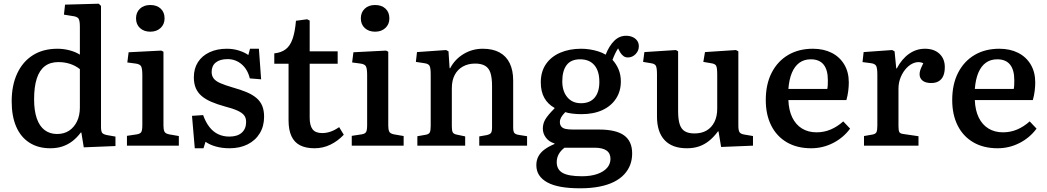

<svg xmlns="http://www.w3.org/2000/svg" viewBox="-20 -786 5648 1036"><path d="M251 14Q186 14 139 -16Q92 -46 67.5 -102.5Q43 -159 43 -239Q43 -326 73 -390Q103 -454 158 -488.5Q213 -523 290 -523Q323 -523 355.5 -514.5Q388 -506 411 -491V-642Q411 -675 403.5 -686Q396 -697 368 -700L325 -707L331 -761L513 -766L525 -754V-102Q525 -78 531 -69.5Q537 -61 558 -57L603 -49V2L432 9L419 -71H416Q396 -44 371.5 -25Q347 -6 317.5 4Q288 14 251 14ZM288 -63Q326 -63 353 -81Q380 -99 395.5 -131Q411 -163 411 -206V-413Q387 -432 357.5 -441.5Q328 -451 295 -451Q251 -451 222 -429Q193 -407 178.5 -362.5Q164 -318 164 -250Q164 -189 178.5 -147Q193 -105 221 -84Q249 -63 288 -63Z M665 0V-53L718 -61Q737 -64 742.5 -74Q748 -84 748 -111V-380Q748 -416 741.5 -428Q735 -440 712 -443L667 -449L674 -504L850 -513L862 -507V-108Q862 -88 867 -76.5Q872 -65 893 -61L945 -52V0ZM791 -615Q757 -615 735.5 -634.5Q714 -654 714 -687Q714 -719 735 -739Q756 -759 791 -759Q826 -759 847 -739.5Q868 -720 868 -687Q868 -655 846.5 -635Q825 -615 791 -615Z M1031 14 1016 -161 1076 -165Q1090 -126 1110.5 -100Q1131 -74 1158 -61.5Q1185 -49 1217 -49Q1261 -49 1284.5 -70Q1308 -91 1308 -128Q1308 -150 1297 -164Q1286 -178 1260.5 -189.5Q1235 -201 1192 -212Q1152 -223 1120.5 -236.5Q1089 -250 1068 -268Q1047 -286 1036.5 -310.5Q1026 -335 1026 -369Q1026 -416 1048 -450.5Q1070 -485 1110.5 -504Q1151 -523 1204 -523Q1239 -523 1270 -513Q1301 -503 1320 -489L1329 -523H1377L1389 -358L1328 -363Q1316 -412 1283.5 -439.5Q1251 -467 1208 -467Q1167 -467 1144.5 -449Q1122 -431 1122 -398Q1122 -377 1133 -362.5Q1144 -348 1169.5 -337Q1195 -326 1236 -314Q1279 -302 1311 -288.5Q1343 -275 1364 -257Q1385 -239 1395 -214.5Q1405 -190 1405 -156Q1405 -105 1381.5 -66.5Q1358 -28 1316 -7Q1274 14 1219 14Q1178 14 1144.5 4.5Q1111 -5 1089 -21L1078 14Z M1677 14Q1630 14 1599 -2Q1568 -18 1552.5 -51.5Q1537 -85 1537 -137V-442H1460V-498Q1498 -502 1522 -520.5Q1546 -539 1559 -577Q1572 -615 1577 -674L1637 -682L1651 -675V-509H1802V-442H1651V-150Q1651 -109 1666.5 -88.5Q1682 -68 1718 -68Q1742 -68 1764.5 -76Q1787 -84 1810 -100L1835 -59Q1803 -25 1763 -5.5Q1723 14 1677 14Z M1878 0V-53L1931 -61Q1950 -64 1955.5 -74Q1961 -84 1961 -111V-380Q1961 -416 1954.5 -428Q1948 -440 1925 -443L1880 -449L1887 -504L2063 -513L2075 -507V-108Q2075 -88 2080 -76.5Q2085 -65 2106 -61L2158 -52V0ZM2004 -615Q1970 -615 1948.5 -634.5Q1927 -654 1927 -687Q1927 -719 1948 -739Q1969 -759 2004 -759Q2039 -759 2060 -739.5Q2081 -720 2081 -687Q2081 -655 2059.5 -635Q2038 -615 2004 -615Z M2232 0V-51L2278 -59Q2294 -62 2299 -71.5Q2304 -81 2304 -107V-384Q2304 -419 2298 -430.5Q2292 -442 2270 -445L2224 -452L2230 -505L2387 -516L2400 -509L2406 -418H2409Q2435 -467 2482 -495Q2529 -523 2585 -523Q2639 -523 2675.5 -503Q2712 -483 2730.5 -444.5Q2749 -406 2749 -352V-99Q2749 -77 2755 -69Q2761 -61 2780 -58L2824 -51V0H2566V-50L2606 -57Q2624 -61 2629.5 -69Q2635 -77 2635 -99V-322Q2635 -366 2626.5 -392.5Q2618 -419 2597.5 -431Q2577 -443 2544 -443Q2506 -443 2477.5 -427Q2449 -411 2433.5 -381.5Q2418 -352 2418 -310V-103Q2418 -81 2423 -72Q2428 -63 2443 -60L2490 -50V0Z M3110 230Q3050 230 3006 222Q2962 214 2933 198Q2904 182 2889 159Q2874 136 2874 105Q2874 78 2885.5 57Q2897 36 2919 20Q2941 4 2972 -9V-12Q2942 -21 2925.5 -43.5Q2909 -66 2909 -92Q2909 -119 2922.5 -142Q2936 -165 2972 -201V-204Q2936 -224 2917 -258Q2898 -292 2898 -342Q2898 -399 2925.5 -439.5Q2953 -480 3002.5 -501.5Q3052 -523 3116 -523Q3138 -523 3161.5 -519.5Q3185 -516 3207.5 -509Q3230 -502 3248 -491Q3267 -539 3294.5 -566Q3322 -593 3358 -593Q3378 -593 3393.5 -586Q3409 -579 3418 -566.5Q3427 -554 3427 -536Q3427 -512 3409.5 -494Q3392 -476 3368 -476Q3354 -476 3344 -483.5Q3334 -491 3326 -504L3315 -525Q3306 -511 3299 -496.5Q3292 -482 3285 -463Q3306 -440 3318 -411Q3330 -382 3330 -346Q3330 -294 3304 -254Q3278 -214 3230.5 -192Q3183 -170 3117 -170Q3092 -170 3068 -173Q3044 -176 3030 -181Q3014 -164 3007.5 -152Q3001 -140 3001 -127Q3001 -113 3008.5 -103.5Q3016 -94 3031.5 -90.5Q3047 -87 3072 -87H3212Q3304 -87 3347.5 -55.5Q3391 -24 3391 42Q3391 75 3380.5 103Q3370 131 3348.5 154.5Q3327 178 3293.5 195Q3260 212 3214 221Q3168 230 3110 230ZM3120 165Q3168 165 3202.5 153Q3237 141 3255.5 120Q3274 99 3274 71Q3274 41 3252.5 26Q3231 11 3187 11H3026Q3005 27 2994.5 46.5Q2984 66 2984 89Q2984 129 3016 147Q3048 165 3120 165ZM3115 -229Q3163 -229 3188.5 -259Q3214 -289 3214 -344Q3214 -403 3187 -434.5Q3160 -466 3110 -466Q3061 -466 3037.5 -435Q3014 -404 3014 -347Q3014 -294 3041 -261.5Q3068 -229 3115 -229Z M3686 14Q3607 14 3566 -30Q3525 -74 3525 -157V-384Q3525 -418 3519.5 -430Q3514 -442 3492 -445L3450 -452L3457 -505L3627 -516L3639 -509V-187Q3639 -142 3647.5 -115.5Q3656 -89 3675.5 -77.5Q3695 -66 3727 -66Q3766 -66 3793 -82Q3820 -98 3835 -128Q3850 -158 3850 -199V-384Q3850 -419 3844.5 -430.5Q3839 -442 3816 -445L3775 -452L3784 -505L3951 -516L3964 -509V-108Q3964 -82 3970.5 -72.5Q3977 -63 3996 -60L4043 -52V0L3871 7L3857 -77H3854Q3831 -46 3806 -26Q3781 -6 3752 4Q3723 14 3686 14Z M4357 14Q4281 14 4226 -18Q4171 -50 4141.5 -108.5Q4112 -167 4112 -246Q4112 -332 4144 -394Q4176 -456 4233 -489.5Q4290 -523 4366 -523Q4424 -523 4467.5 -501Q4511 -479 4535.5 -438Q4560 -397 4560 -341Q4560 -320 4557 -295.5Q4554 -271 4547 -246H4234Q4236 -191 4255 -152Q4274 -113 4307.5 -92.5Q4341 -72 4386 -72Q4427 -72 4463 -87.5Q4499 -103 4530 -131L4567 -92Q4531 -43 4475.5 -14.5Q4420 14 4357 14ZM4234 -306H4444Q4446 -316 4446.5 -328Q4447 -340 4447 -353Q4447 -409 4424 -437.5Q4401 -466 4355 -466Q4319 -466 4293.5 -447.5Q4268 -429 4253 -393.5Q4238 -358 4234 -306Z M4642 0V-52L4688 -60Q4704 -63 4709 -72.5Q4714 -82 4714 -108V-383Q4714 -417 4708 -429.5Q4702 -442 4680 -445L4634 -451L4640 -505L4794 -516L4807 -509L4816 -417H4819Q4846 -468 4885 -495.5Q4924 -523 4971 -523Q5020 -523 5049 -496Q5078 -469 5078 -424Q5078 -396 5070 -377Q5062 -358 5045.5 -348Q5029 -338 5005 -338Q4974 -338 4958 -351Q4942 -364 4942 -385Q4942 -393 4944 -401.5Q4946 -410 4950.5 -420.5Q4955 -431 4962 -445Q4940 -455 4916.5 -448Q4893 -441 4873 -420.5Q4853 -400 4840.5 -370.5Q4828 -341 4828 -307V-106Q4828 -82 4832.5 -73.5Q4837 -65 4854 -63L4936 -51V0Z M5363 14Q5287 14 5232 -18Q5177 -50 5147.5 -108.5Q5118 -167 5118 -246Q5118 -332 5150 -394Q5182 -456 5239 -489.5Q5296 -523 5372 -523Q5430 -523 5473.5 -501Q5517 -479 5541.5 -438Q5566 -397 5566 -341Q5566 -320 5563 -295.5Q5560 -271 5553 -246H5240Q5242 -191 5261 -152Q5280 -113 5313.5 -92.5Q5347 -72 5392 -72Q5433 -72 5469 -87.5Q5505 -103 5536 -131L5573 -92Q5537 -43 5481.5 -14.5Q5426 14 5363 14ZM5240 -306H5450Q5452 -316 5452.5 -328Q5453 -340 5453 -353Q5453 -409 5430 -437.5Q5407 -466 5361 -466Q5325 -466 5299.5 -447.5Q5274 -429 5259 -393.5Q5244 -358 5240 -306Z"/></svg>

Font: Literata 18pt Medium
Style: Regular
Weight: 500
Designer: Latin by Veronika Burian and Jose Scaglione. Greek by Irene Vlachou. Cyrillic by Vera Evstafieva.
Foundry: TypeTogether
Version: Version 3.103;gftools[0.9.29]